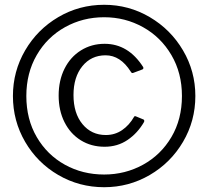

<svg xmlns="http://www.w3.org/2000/svg" viewBox="-20 -772 870 802"><path d="M34 -371Q34 -474 85 -561.5Q136 -649 223.5 -700.5Q311 -752 415 -752Q518 -752 605.5 -700.5Q693 -649 744.5 -561.5Q796 -474 796 -371Q796 -267 744.5 -179.5Q693 -92 605.5 -41Q518 10 415 10Q311 10 223.5 -41Q136 -92 85 -179.5Q34 -267 34 -371ZM740 -371Q740 -467 696 -542Q652 -617 577.5 -658.5Q503 -700 415 -700Q326 -700 251.5 -658.5Q177 -617 133.5 -542Q90 -467 90 -371Q90 -274 133.5 -199.5Q177 -125 251 -84Q325 -43 415 -43Q503 -43 577.5 -84Q652 -125 696 -199.5Q740 -274 740 -371ZM578 -492Q581 -485 575 -482L535 -467H533Q529 -467 526 -473Q483 -541 421 -541Q361 -541 324 -495.5Q287 -450 287 -375Q287 -299 324.5 -253.5Q362 -208 422 -208Q460 -208 490 -228.5Q520 -249 540 -284Q542 -289 550 -285L579 -273Q584 -271 582 -263Q555 -216 513 -187.5Q471 -159 417 -159Q361 -159 317.5 -186Q274 -213 249.5 -261.5Q225 -310 225 -373Q225 -436 249.5 -485Q274 -534 318 -561.5Q362 -589 417 -589Q516 -589 578 -492Z"/></svg>

Font: Libre Franklin Light
Style: Regular
Weight: 300
Designer: Pablo Impallari, Rodrigo Fuenzalida
Foundry: Impallari Type
Version: Version 1.002; ttfautohint (v1.5)